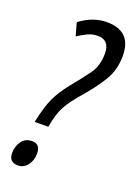

<svg xmlns="http://www.w3.org/2000/svg" viewBox="-141 -784 610 851"><g transform="rotate(20 164.0 -358.0)"><path d="M125 -199Q136 -263 156 -299.5Q176 -336 220 -386Q265 -438 296.5 -489Q328 -540 328 -607Q328 -724 211 -724Q146 -724 85 -678L102 -617Q123 -631 145.5 -642Q168 -653 194 -653Q250 -653 250 -590Q250 -532 222.5 -494Q195 -456 151 -402Q114 -356 95 -314Q76 -272 61 -199ZM119 -71Q119 -115 80 -115Q48 -115 31 -91Q14 -67 14 -35Q14 8 57 8Q83 8 101 -14.5Q119 -37 119 -71Z"/></g></svg>

Font: Noto Sans Display Condensed
Style: Italic
Weight: 400
Width: 3
Designer: Monotype Design team
Foundry: Monotype Imaging Inc.
Version: 1.000